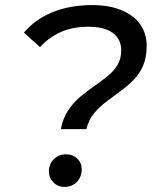

<svg xmlns="http://www.w3.org/2000/svg" viewBox="-20 -728 613 754"><path d="M219 -221Q227 -263 247 -293.5Q267 -324 294 -347Q321 -370 349.5 -389.5Q378 -409 402.5 -429Q427 -449 441.5 -473Q456 -497 456 -531Q456 -574 423 -598.5Q390 -623 327 -623Q266 -623 219.5 -602.5Q173 -582 137 -543L74 -600Q118 -652 186 -680Q254 -708 342 -708Q408 -708 456 -688.5Q504 -669 530 -633Q556 -597 556 -548Q556 -502 541.5 -469Q527 -436 503 -412.5Q479 -389 451 -368.5Q423 -348 396 -327.5Q369 -307 348.5 -282Q328 -257 319 -221ZM234 6Q207 6 189.5 -12Q172 -30 172 -54Q172 -84 191.5 -103Q211 -122 239 -122Q266 -122 283.5 -105Q301 -88 301 -63Q301 -44 292.5 -28Q284 -12 268.5 -3Q253 6 234 6Z"/></svg>

Font: Montserrat Thin Medium
Style: Italic
Weight: 500
Italic angle: -11.3°
Version: Version 9.000